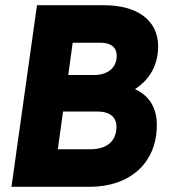

<svg xmlns="http://www.w3.org/2000/svg" viewBox="-20 -717 658 737"><path d="M24 0H325C478 0 582 -91 582 -237C582 -303 553 -350 498 -375C557 -412 587 -471 587 -539C587 -638 509 -697 378 -697H122ZM202 -144 222 -289H353C403 -289 427 -266 427 -231C427 -175 391 -144 325 -144ZM242 -429 259 -553H366C407 -553 428 -534 428 -503C428 -453 389 -429 341 -429Z"/></svg>

Font: HK Grotesk Black
Style: Italic
Weight: 900
Italic angle: -16°
Designer: Alfredo Marco Pradil
Foundry: Hanken Design Co.
Version: Version 3.001;FEAKit 1.0